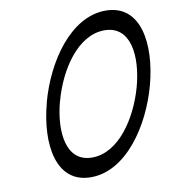

<svg xmlns="http://www.w3.org/2000/svg" viewBox="-91 -905 911 1010"><g transform="rotate(-10 364.0 -400.0)"><path d="M152 -400C95 -188 127 25 314 25C501 25 646 -188 703 -400C759 -612 728 -825 540 -825C354 -825 209 -613 152 -402C152 -402 152 -401 152 -400ZM223 -400C267 -561 375 -724 516 -724C657 -724 676 -561 632 -400C587 -239 479 -76 338 -76C198 -76 179 -238 222 -398C222 -398 223 -399 223 -400Z"/></g></svg>

Font: Nupuram Medium Oblique
Style: Regular
Weight: 500
Designer: Santhosh Thottingal (santhosh.thottingal@gmail.com)
Foundry: SMC
Version: Version 1.000